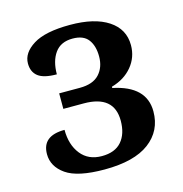

<svg xmlns="http://www.w3.org/2000/svg" viewBox="-88 -628 686 718"><g transform="rotate(-15 255.0 -269.0)"><path d="M37 -102Q37 -173 124 -173Q124 -115 153 -78.5Q182 -42 234 -42Q285 -42 310.5 -71.5Q336 -101 336 -152Q336 -250 219 -250H140V-310H220Q271 -310 295.5 -336.5Q320 -363 320 -405Q320 -446 301.5 -470.5Q283 -495 241 -495Q195 -495 172.5 -463.5Q150 -432 150 -381Q100 -381 78 -398Q56 -415 56 -448Q56 -489 102.5 -518Q149 -547 245 -547Q340 -547 393 -512Q446 -477 446 -415Q446 -368 416.5 -332.5Q387 -297 337 -283V-278Q463 -252 463 -154Q463 -79 404.5 -35Q346 9 231 9Q127 9 82 -22.5Q37 -54 37 -102Z"/></g></svg>

Font: Noto Serif SemiBold
Style: Regular
Weight: 600
Designer: Monotype Design Team
Foundry: Monotype Imaging Inc.
Version: Version 1.001